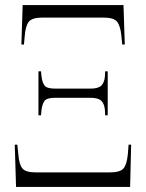

<svg xmlns="http://www.w3.org/2000/svg" viewBox="-20 -734 573 754"><path d="M64 -559 69 -714H465L470 -559H460L457 -591Q453 -632 440 -648.5Q427 -665 386 -665H148Q106 -665 93 -648.5Q80 -632 77 -591L74 -559ZM131 -281V-454H141L143 -434Q146 -410 155 -398Q164 -386 197 -386H335Q366 -386 378 -398Q390 -410 392 -434L393 -454H403V-281H393L392 -302Q390 -326 378 -338Q366 -350 335 -350H197Q164 -350 155 -338Q146 -326 143 -302L141 -281ZM43 0 38 -166H48L52 -128Q55 -88 68 -72.5Q81 -57 121 -57H411Q452 -57 465 -72.5Q478 -88 482 -128L485 -166H495L491 0Z"/></svg>

Font: Noto Serif Display Condensed Light
Style: Regular
Weight: 300
Width: 3
Designer: Monotype Design Team
Foundry: Monotype Imaging Inc.
Version: Version 2.009